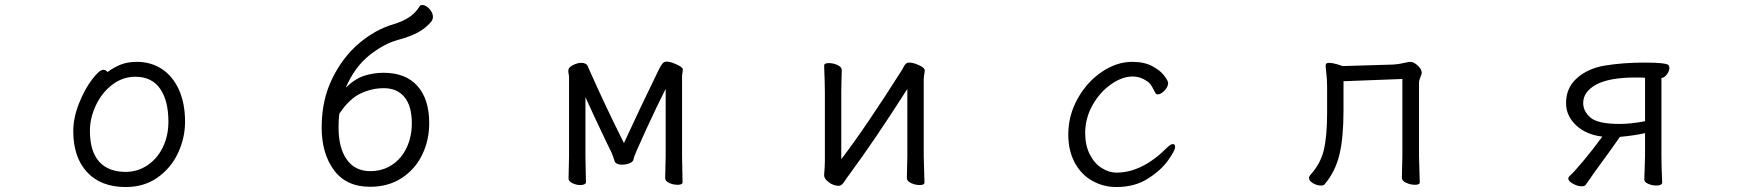

<svg xmlns="http://www.w3.org/2000/svg" viewBox="-20 -735 7040 773"><path d="M531 -486Q588 -486 632 -457Q676 -428 700.5 -373.5Q725 -319 725 -245Q725 -179 696.5 -118.5Q668 -58 614 -20Q560 18 486 18Q386 18 330.5 -42Q275 -102 275 -207Q275 -261 298 -318.5Q321 -376 350.5 -415Q380 -454 396 -454Q406 -454 413 -445Q437 -463 465 -474.5Q493 -486 531 -486ZM658 -245Q658 -330 624.5 -378Q591 -426 525 -426Q474 -426 432 -394Q390 -362 366 -311Q342 -260 342 -208Q342 -126 379 -84.5Q416 -43 486 -43Q534 -43 573.5 -69.5Q613 -96 635.5 -142Q658 -188 658 -245Z M1524 -442Q1613 -442 1660.5 -389Q1708 -336 1708 -239Q1708 -170 1679.5 -111.5Q1651 -53 1597 -18Q1543 17 1470 17Q1374 17 1324.5 -50Q1275 -117 1275 -222Q1275 -332 1317.5 -418.5Q1360 -505 1425.5 -560.5Q1491 -616 1563 -637Q1603 -649 1628.5 -666.5Q1654 -684 1669 -709Q1672 -715 1680 -715Q1694 -715 1708.5 -699.5Q1723 -684 1723 -667Q1723 -658 1717 -649Q1696 -623 1664.5 -605.5Q1633 -588 1581 -574Q1524 -558 1466 -511.5Q1408 -465 1372 -382Q1409 -418 1446.5 -430Q1484 -442 1524 -442ZM1343 -222Q1343 -140 1376 -93Q1409 -46 1471 -46Q1520 -46 1558 -71Q1596 -96 1617 -140Q1638 -184 1638 -239Q1638 -308 1608.5 -344Q1579 -380 1525 -380Q1477 -380 1431.5 -358.5Q1386 -337 1346 -277Q1343 -255 1343 -222Z M2531 -96Q2531 -85 2516.5 -78.5Q2502 -72 2484 -72Q2473 -72 2465 -75.5Q2457 -79 2455 -85Q2445 -115 2442 -121L2420 -166Q2371 -268 2337 -344V-106L2339 -1Q2339 4 2332.5 7Q2326 10 2317 10Q2300 10 2284.5 2.5Q2269 -5 2269 -16L2271 -106V-422Q2271 -430 2269.5 -437Q2268 -444 2268 -450L2269 -456Q2271 -465 2288 -473.5Q2305 -482 2321 -482Q2331 -482 2338 -478Q2345 -474 2348 -465Q2351 -456 2353 -453Q2413 -317 2492 -159Q2553 -292 2633 -456Q2640 -470 2646.5 -478.5Q2653 -487 2665 -487Q2679 -487 2704 -475.5Q2729 -464 2729 -456Q2729 -449 2727.5 -441.5Q2726 -434 2726 -425V-106L2728 -1Q2728 9 2708 9Q2690 9 2674 1.5Q2658 -6 2658 -18L2660 -106V-377Q2629 -317 2580 -210.5Q2531 -104 2531 -96Z M3394 -25Q3389 -19 3382.5 -8.5Q3376 2 3370 7.5Q3364 13 3356 13Q3336 13 3317 -1Q3298 -15 3298 -29V-31Q3301 -67 3301 -86V-364L3300 -413L3298 -471Q3298 -481 3317 -481Q3335 -481 3352 -473Q3369 -465 3369 -453Q3369 -432 3368 -417L3367 -364V-94Q3463 -219 3613 -456Q3615 -460 3619 -467.5Q3623 -475 3628 -479Q3633 -483 3641 -483Q3657 -483 3680 -472.5Q3703 -462 3703 -452Q3703 -446 3701 -435.5Q3699 -425 3699 -415V-106L3700 -68L3702 0Q3702 10 3683 10Q3665 10 3648 2Q3631 -6 3631 -18L3633 -106V-377Q3502 -171 3394 -25Z M4475 18Q4422 18 4377.5 -7Q4333 -32 4307 -80Q4281 -128 4281 -194Q4281 -271 4319 -338.5Q4357 -406 4416.5 -446Q4476 -486 4538 -486Q4587 -486 4619.5 -468.5Q4652 -451 4667.5 -430Q4683 -409 4683 -401Q4683 -386 4668.5 -370.5Q4654 -355 4641 -355Q4635 -355 4632 -360Q4629 -365 4623.5 -376Q4618 -387 4612.5 -394.5Q4607 -402 4600 -407Q4571 -427 4540 -427Q4498 -427 4453 -395.5Q4408 -364 4378.5 -311.5Q4349 -259 4349 -199Q4349 -150 4367.5 -113.5Q4386 -77 4415.5 -58.5Q4445 -40 4475 -40Q4578 -40 4678 -140Q4693 -155 4702 -155Q4711 -155 4711 -143Q4711 -129 4682.5 -89Q4654 -49 4601 -15.5Q4548 18 4475 18Z M5389 -408V-291Q5389 -180 5372.5 -112Q5356 -44 5313 7Q5309 12 5298 12Q5282 12 5266 2.5Q5250 -7 5250 -19Q5250 -23 5255 -30Q5297 -76 5310 -132Q5323 -188 5323 -281V-387Q5323 -418 5319 -448L5317 -469Q5317 -474 5319 -478Q5322 -482 5331 -482Q5343 -482 5360.5 -477Q5378 -472 5385 -469L5587 -475Q5610 -476 5635 -482Q5653 -486 5657 -486Q5672 -486 5688 -471Q5704 -456 5704 -442Q5704 -437 5698.5 -424Q5693 -411 5693 -402V-107L5694 -69L5696 -1Q5696 9 5677 9Q5659 9 5641.5 1Q5624 -7 5624 -19L5626 -107V-417Z M6601 -40 6603 -106V-199Q6559 -189 6502 -184Q6468 -135 6402 -45Q6395 -36 6365 8Q6361 15 6348 15Q6331 15 6312.5 4.5Q6294 -6 6294 -16Q6294 -21 6298 -25Q6316 -41 6354.5 -87Q6393 -133 6431 -185Q6365 -193 6325 -231Q6285 -269 6285 -320Q6285 -382 6329.5 -421Q6374 -460 6441 -471Q6515 -483 6599 -483Q6647 -483 6669 -480.5Q6691 -478 6696 -474Q6701 -470 6701 -461Q6701 -449 6691 -435.5Q6681 -422 6669 -421V-106Q6669 -69 6672 0Q6672 6 6665.5 9Q6659 12 6649 12Q6631 12 6615.5 5Q6600 -2 6600 -12V-13ZM6565 -423Q6459 -423 6406.5 -394.5Q6354 -366 6354 -320Q6354 -287 6383.5 -261.5Q6413 -236 6502 -236Q6545 -236 6603 -247V-422Q6590 -423 6565 -423Z"/></svg>

Font: Iansui
Style: Regular
Weight: 400
Designer: But Ko / Fontworks Inc.
Foundry: zi-hi.com / Fontworks Inc.
Version: Version 1.002